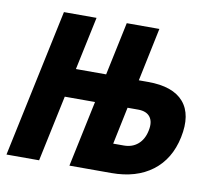

<svg xmlns="http://www.w3.org/2000/svg" viewBox="-105 -611 770 685"><g transform="rotate(10 280.0 -268.0)"><path d="M187.8 0 301 -536H419.2L378.8 -342.8H412.4Q502.8 -342.8 541.5 -297.8Q580.2 -252.8 562.6 -168.8Q545.6 -87.6 487.8 -43.8Q430 0 339.6 0ZM-40.2 0 73.4 -536H191.6L78 0ZM39 -239.4 61.2 -343.4H342.2L319.6 -239.4ZM328 -104.4H366.4Q397 -104.4 417.5 -122.1Q438 -139.8 444.6 -171.8Q451.6 -203.6 438.4 -221.5Q425.2 -239.4 394.6 -239.4H356.2Z"/></g></svg>

Font: Geist Mono
Style: Italic
Weight: 400
Italic angle: -12°
Monospace: yes
Designer: Basement.studio, Andrés Briganti, Mateo Zaragoza
Foundry: Basement.studio, Vercel, Andrés Briganti, Guido Ferreyra, Mateo Zaragoza
Version: Version 1.500